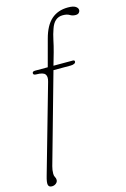

<svg xmlns="http://www.w3.org/2000/svg" viewBox="-141 -775 663 1008"><g transform="rotate(-15 190.0 -271.0)"><path d="M67.5 -427Q67.5 -437.5 83 -437.5H151.5L190.5 -582.5Q208.5 -650.5 244.2 -682Q280 -713.5 334.5 -713.5Q363.5 -713.5 376 -705Q388.5 -696.5 388.5 -685.5Q388.5 -677 382.5 -670.8Q376.5 -664.5 364 -664.5Q347 -664.5 334 -672.8Q321 -681 297.5 -681Q251.5 -681 233 -625Q223.5 -599 217.2 -568.5Q211 -538 202 -505.5L182.5 -437.5H287.5Q297.5 -437.5 297.5 -430Q297.5 -422.5 289.5 -418.8Q281.5 -415 270 -415H176.5L40 70.5Q34.5 90 34.5 110Q34.5 122 39 129Q43.5 136 43.5 145.5Q43.5 156.5 34 164.2Q24.5 172 11.5 172Q-5 172 -8.2 158.8Q-11.5 145.5 -1.5 111.5L133.5 -363.5Q141.5 -390 131.2 -403.5Q121 -417 84 -417Q67.5 -417 67.5 -427Z"/></g></svg>

Font: Fraunces 72pt SuperSoft Thin
Style: Italic
Weight: 100
Italic angle: -16°
Version: Version 1.000;[b76b70a41]